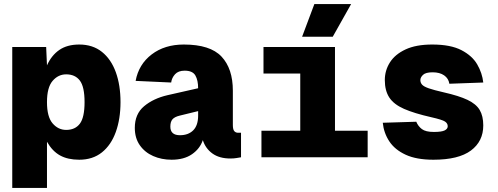

<svg xmlns="http://www.w3.org/2000/svg" viewBox="-20 -770 2440 940"><path d="M40 150V-540H206L210 -450Q232 -499 270.5 -525.5Q309 -552 368 -552Q434 -552 479 -516Q524 -480 547 -416.5Q570 -353 570 -270Q570 -188 547 -124Q524 -60 479 -24Q434 12 368 12Q312 12 274 -9Q236 -30 210 -76V150ZM304 -134Q348 -134 371 -164.5Q394 -195 394 -270Q394 -345 371 -375.5Q348 -406 304 -406Q265 -406 237.5 -374Q210 -342 210 -270Q210 -198 237.5 -166Q265 -134 304 -134Z M820 12Q771 12 730 -6Q689 -24 664.5 -59Q640 -94 640 -144Q640 -212 685.5 -250Q731 -288 800 -304L950 -338Q950 -377 936.5 -400.5Q923 -424 884 -424Q853 -424 837 -406.5Q821 -389 818 -366L644 -374Q659 -455 722.5 -503.5Q786 -552 880 -552Q1009 -552 1064.5 -493Q1120 -434 1120 -326V-158Q1120 -136 1127 -128Q1134 -120 1146 -120H1160V0Q1154 1 1139.5 3.5Q1125 6 1108 6Q1054 6 1020 -18.5Q986 -43 973 -84Q959 -42 920 -15Q881 12 820 12ZM861 -108Q902 -108 926 -132Q950 -156 950 -204V-226L860 -204Q835 -198 824.5 -186Q814 -174 814 -150Q814 -108 861 -108Z M1260 0V-130H1450V-410H1270V-540H1620V-130H1780V0ZM1459 -590 1519 -750H1699L1609 -590Z M2102 12Q2019 12 1966 -12.5Q1913 -37 1886 -78Q1859 -119 1854 -169L2018 -174Q2027 -152 2045.5 -138Q2064 -124 2104 -124Q2142 -124 2157 -131.5Q2172 -139 2172 -152Q2172 -166 2158.5 -175Q2145 -184 2092 -196Q2008 -215 1958 -237Q1908 -259 1886 -292.5Q1864 -326 1864 -378Q1864 -425 1889 -464.5Q1914 -504 1965.5 -528Q2017 -552 2096 -552Q2186 -552 2239 -524.5Q2292 -497 2316.5 -454.5Q2341 -412 2346 -366L2180 -360Q2176 -386 2154.5 -401Q2133 -416 2098 -416Q2064 -416 2051 -403.5Q2038 -391 2038 -378Q2038 -365 2046.5 -355.5Q2055 -346 2079.5 -337.5Q2104 -329 2152 -318Q2227 -301 2269 -281Q2311 -261 2328.5 -231.5Q2346 -202 2346 -156Q2346 -78 2285.5 -33Q2225 12 2102 12Z"/></svg>

Font: Geist Mono UltraBlack
Style: Regular
Weight: 900
Monospace: yes
Designer: Basement.studio, Andrés Briganti, Mateo Zaragoza
Foundry: Basement.studio, Vercel, Andrés Briganti, Guido Ferreyra, Mateo Zaragoza
Version: Version 1.400; ttfautohint (v1.8.4.7-5d5b)